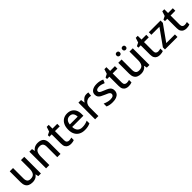

<svg xmlns="http://www.w3.org/2000/svg" viewBox="496 -2556 4387 4387"><g transform="rotate(-45 2689.0 -363.0)"><path d="M547 -539V0H462L447 -71H442Q425 -43 398 -25Q371 -7 339 1.5Q307 10 273 10Q210 10 166.5 -10.5Q123 -31 100.5 -74.5Q78 -118 78 -186V-539H185V-202Q185 -139 211.5 -108Q238 -77 294 -77Q377 -77 409 -126Q441 -175 441 -266V-539Z M986 -549Q1080 -549 1130 -502Q1180 -455 1180 -351V0H1075V-336Q1075 -399 1048.5 -430.5Q1022 -462 964 -462Q882 -462 850.5 -413Q819 -364 819 -272V0H713V-539H797L812 -467H818Q836 -495 862 -513Q888 -531 920 -540Q952 -549 986 -549Z M1537 -76Q1558 -76 1580 -80Q1602 -84 1618 -89V-9Q1601 -1 1572 4.5Q1543 10 1514 10Q1470 10 1433.5 -5Q1397 -20 1375 -57Q1353 -94 1353 -160V-458H1278V-506L1357 -546L1394 -660H1459V-539H1613V-458H1459V-162Q1459 -118 1480.5 -97Q1502 -76 1537 -76Z M1938 -549Q2009 -549 2060 -519.5Q2111 -490 2138.5 -435Q2166 -380 2166 -305V-247H1804Q1806 -164 1847.5 -120Q1889 -76 1964 -76Q2016 -76 2056.5 -85.5Q2097 -95 2140 -114V-26Q2100 -8 2058.5 1Q2017 10 1960 10Q1882 10 1822 -21Q1762 -52 1728.5 -113.5Q1695 -175 1695 -265Q1695 -356 1725.5 -419Q1756 -482 1810.5 -515.5Q1865 -549 1938 -549ZM1938 -467Q1881 -467 1846.5 -430Q1812 -393 1806 -325H2060Q2059 -388 2030 -427.5Q2001 -467 1938 -467Z M2564 -549Q2578 -549 2595 -547.5Q2612 -546 2623 -544L2612 -445Q2601 -448 2586 -450Q2571 -452 2558 -452Q2518 -452 2482.5 -432Q2447 -412 2425.5 -374.5Q2404 -337 2404 -284V0H2298V-539H2382L2396 -443H2400Q2426 -486 2467 -517.5Q2508 -549 2564 -549Z M3081 -152Q3081 -99 3055 -63Q3029 -27 2980 -8.5Q2931 10 2862 10Q2805 10 2764.5 1.5Q2724 -7 2690 -23V-116Q2726 -99 2773 -85.5Q2820 -72 2865 -72Q2925 -72 2951.5 -91Q2978 -110 2978 -142Q2978 -160 2968 -174.5Q2958 -189 2930.5 -204.5Q2903 -220 2850 -240Q2799 -261 2763 -281.5Q2727 -302 2708 -330.5Q2689 -359 2689 -404Q2689 -474 2745.5 -511.5Q2802 -549 2895 -549Q2944 -549 2987.5 -539.5Q3031 -530 3072 -511L3037 -430Q3002 -445 2965 -455.5Q2928 -466 2890 -466Q2842 -466 2817 -451Q2792 -436 2792 -409Q2792 -390 2803.5 -376Q2815 -362 2844 -348Q2873 -334 2923 -314Q2973 -295 3008.5 -275Q3044 -255 3062.5 -226Q3081 -197 3081 -152Z M3401 -76Q3422 -76 3444 -80Q3466 -84 3482 -89V-9Q3465 -1 3436 4.5Q3407 10 3378 10Q3334 10 3297.5 -5Q3261 -20 3239 -57Q3217 -94 3217 -160V-458H3142V-506L3221 -546L3258 -660H3323V-539H3477V-458H3323V-162Q3323 -118 3344.5 -97Q3366 -76 3401 -76Z M4054 -539V0H3969L3954 -71H3949Q3932 -43 3905 -25Q3878 -7 3846 1.5Q3814 10 3780 10Q3717 10 3673.5 -10.5Q3630 -31 3607.5 -74.5Q3585 -118 3585 -186V-539H3692V-202Q3692 -139 3718.5 -108Q3745 -77 3801 -77Q3884 -77 3916 -126Q3948 -175 3948 -266V-539ZM3673 -682Q3673 -711 3689 -723.5Q3705 -736 3726 -736Q3748 -736 3764 -723.5Q3780 -711 3780 -683Q3780 -655 3764 -641.5Q3748 -628 3726 -628Q3705 -628 3689 -641.5Q3673 -655 3673 -682ZM3864 -682Q3864 -711 3879.5 -723.5Q3895 -736 3917 -736Q3938 -736 3954 -723.5Q3970 -711 3970 -683Q3970 -655 3954 -641.5Q3938 -628 3917 -628Q3895 -628 3879.5 -641.5Q3864 -655 3864 -682Z M4414 -76Q4435 -76 4457 -80Q4479 -84 4495 -89V-9Q4478 -1 4449 4.5Q4420 10 4391 10Q4347 10 4310.5 -5Q4274 -20 4252 -57Q4230 -94 4230 -160V-458H4155V-506L4234 -546L4271 -660H4336V-539H4490V-458H4336V-162Q4336 -118 4357.5 -97Q4379 -76 4414 -76Z M4959 0H4555V-67L4833 -457H4572V-539H4951V-464L4679 -82H4959Z M5272 -76Q5293 -76 5315 -80Q5337 -84 5353 -89V-9Q5336 -1 5307 4.5Q5278 10 5249 10Q5205 10 5168.5 -5Q5132 -20 5110 -57Q5088 -94 5088 -160V-458H5013V-506L5092 -546L5129 -660H5194V-539H5348V-458H5194V-162Q5194 -118 5215.5 -97Q5237 -76 5272 -76Z"/></g></svg>

Font: Noto Sans Cham Medium
Style: Regular
Weight: 500
Version: Version 2.002